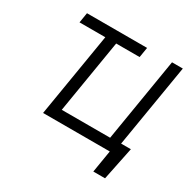

<svg xmlns="http://www.w3.org/2000/svg" viewBox="-191 -922 1294 1289"><g transform="rotate(30 456.0 -277.5)"><path d="M589.5 -727.3 576.7 -649.1H394.9L301.1 -81H676.1L782.7 -727.3H866.5L759.6 -83.8H835.2L782.7 171.9H691.8L720.2 0H203.1L310.7 -649.1H110.8L123.6 -727.3Z"/></g></svg>

Font: Karasuma Gothic
Style: Italic
Weight: 400
Italic angle: -9.39999°
Designer: Rasmus Andersson / Ryoko Nishizuka
Foundry: Genbu
Version: Version 1.00